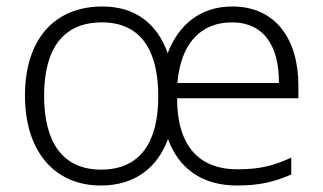

<svg xmlns="http://www.w3.org/2000/svg" viewBox="-20 -655 997 592"><path d="M696 -635C596 -635 530 -577 497 -491C466 -579 400 -635 296 -635C146 -635 57 -532 57 -360C57 -192 145 -83 291 -83C396 -83 465 -138 498 -226C531 -137 601 -83 711 -83C779 -83 826 -94 878 -117V-169C821 -143 779 -133 712 -133C592 -133 526 -207 526 -352H900V-391C900 -533 831 -635 696 -635ZM695 -586C795 -586 841 -511 840 -399H527C537 -521 599 -586 695 -586ZM294 -586C417 -586 468 -496 468 -358C468 -219 414 -132 292 -132C171 -132 116 -219 116 -360C116 -505 175 -586 294 -586Z"/></svg>

Font: Noto Sans Telugu UI Light
Style: Regular
Weight: 300
Designer: Jelle Bosma - Monotype Design Team
Foundry: Monotype Imaging Inc.
Version: Version 2.005